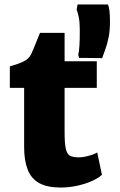

<svg xmlns="http://www.w3.org/2000/svg" viewBox="-20 -831 536 859"><path d="M251 8Q191 8 155.2 -12Q119.5 -32 103.8 -72.2Q88 -112.5 88 -173V-438H24V-534Q61 -544.5 85 -555.8Q109 -567 120 -590Q125.5 -601.5 132 -617.5Q138.5 -633.5 145.5 -651Q152.5 -668.5 159 -684H269V-557H413V-438H269V-240Q269 -188 274.8 -164Q280.5 -140 294.5 -133.5Q308.5 -127 333 -127Q345.5 -127 361.5 -130.2Q377.5 -133.5 392 -138.5Q406.5 -143.5 415 -149L436 -49Q423 -36 394.8 -22.8Q366.5 -9.5 329 -0.8Q291.5 8 251 8ZM437 -571 334 -572 330 -585Q334 -602.5 335.5 -628Q337 -653.5 337 -696Q337 -730 332.8 -752Q328.5 -774 323 -788L327 -811H463Q467.5 -800.5 469.8 -782.5Q472 -764.5 472 -733Q472 -694 466 -664.2Q460 -634.5 451.8 -611.8Q443.5 -589 437 -571Z"/></svg>

Font: Koeln Type Sans ExtraBold
Style: Regular
Weight: 800
Designer: Eben Sorkin
Foundry: Eben Sorkin
Version: Version 2.001